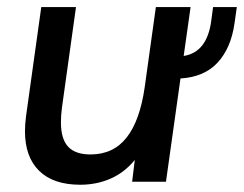

<svg xmlns="http://www.w3.org/2000/svg" viewBox="-20 -513 688 542"><path d="M50.5 -142.5Q50.5 -162.5 53.5 -185L96.5 -493H194.5L155 -210Q152 -187.5 152 -167.5Q152 -121 172.2 -99Q192.5 -77 235.5 -77Q300 -77 337.5 -124.8Q375 -172.5 388.5 -267L420 -493H518L498.5 -355Q565 -365.5 576.5 -455.5L581.5 -493H648.5L642 -447Q632 -377 594.2 -336.2Q556.5 -295.5 489.5 -291.5L448.5 0H353L360.5 -61.5Q331.5 -26 292.2 -8.8Q253 8.5 206.5 8.5Q130.5 8.5 90.5 -30.8Q50.5 -70 50.5 -142.5Z"/></svg>

Font: HK Grotesk Medium
Style: Italic
Weight: 500
Italic angle: -8°
Designer: Alfredo Marco Pradil
Foundry: Hanken Design Co.
Version: Version 3.004